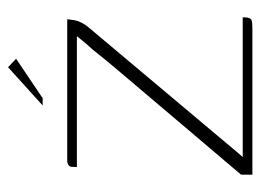

<svg xmlns="http://www.w3.org/2000/svg" viewBox="-105 -542 647 477"><g transform="rotate(-90 218.5 -303.5)"><path d="M67 -24H414Q414 -16 413 -11Q412 -6 409 -3.5Q406 -1 400.5 -0.5Q395 0 384 0H23V-28Q23 -28 39.5 -47.5Q56 -67 84 -100Q112 -133 146 -173Q180 -213 215 -254.5Q250 -296 281.5 -333Q313 -370 334 -397Q347 -411 355.5 -421.5Q364 -432 367 -436H42Q42 -444 42.5 -449Q43 -454 47 -457Q51 -460 61 -460H409Q409 -459 408.5 -453.5Q408 -448 406.5 -440.5Q405 -433 400.5 -424Q396 -415 389 -407L74 -32ZM195 -521 290 -607 311 -587 213 -521Z"/></g></svg>

Font: Genos Thin ExtraLight
Style: Regular
Weight: 250
Version: Version 1.010